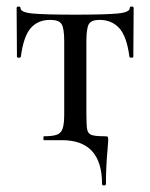

<svg xmlns="http://www.w3.org/2000/svg" viewBox="-20 -430 461 589"><path d="M170 0H115Q113 0 113 -6Q113 -12 115 -12Q142 -12 155 -17Q168 -22 172.5 -36.5Q177 -51 177 -81V-303Q177 -343 169 -356Q161 -369 134 -369Q96 -369 74 -343.5Q52 -318 44 -256Q43 -253 37.5 -253Q32 -253 32 -256L31 -405Q31 -410 37 -410Q43 -410 43 -405Q43 -392 80.5 -388.5Q118 -385 212 -385Q302 -385 340 -388.5Q378 -392 378 -405Q378 -410 384 -410Q390 -410 390 -405L389 -256Q389 -253 383.5 -253Q378 -253 377 -256Q369 -318 346 -343.5Q323 -369 285 -369Q260 -369 252.5 -356Q245 -343 245 -303V-81Q245 -45 247.5 -32.5Q250 -20 261 -16Q272 -12 301 -12Q309 -12 310.5 -10.5Q312 -9 312 0Q312 6 310 28Q305 81 305 134Q305 139 299 139Q293 139 293 134Q293 0 170 0Z"/></svg>

Font: Cormorant Infant Medium
Style: Regular
Weight: 500
Designer: Christian Thalmann (Catharsis Fonts)
Foundry: Catharsis Fonts
Version: Version 4.000